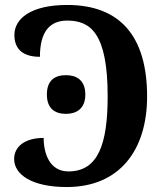

<svg xmlns="http://www.w3.org/2000/svg" viewBox="-20 -744 665 774"><path d="M249 10C463 10 573 -140 573 -355C573 -599 463 -724 251 -724C103 -724 38 -668 38 -603C38 -554 64 -515 141 -515C141 -617 181 -661 251 -661C345 -661 414 -610 414 -356C414 -164 376 -53 256 -53C180 -53 156 -125 156 -188C79 -188 37 -152 37 -103C37 -40 109 10 249 10ZM246 -285C287 -285 324 -305 324 -363C324 -422 287 -441 246 -441C203 -441 169 -422 169 -363C169 -305 203 -285 246 -285Z"/></svg>

Font: Noto Serif SemiCondensed
Style: Bold
Weight: 700
Width: 4
Designer: Monotype Design Team
Foundry: Monotype Imaging Inc.
Version: Version 2.015